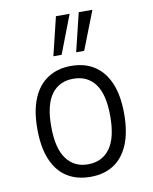

<svg xmlns="http://www.w3.org/2000/svg" viewBox="-84 -800 692 871"><g transform="rotate(-10 262.0 -364.5)"><path d="M263 8Q200 8 155 -20.5Q110 -49 86 -106Q62 -163 62 -248Q62 -332 86 -388.5Q110 -445 155 -474Q200 -503 262 -503Q325 -503 369.5 -474Q414 -445 438 -388.5Q462 -332 462 -248Q462 -163 438 -106Q414 -49 369.5 -20.5Q325 8 263 8ZM261 -50Q326 -50 362 -98.5Q398 -147 398 -248Q398 -348 362.5 -396Q327 -444 262 -444Q197 -444 161.5 -396Q126 -348 126 -248Q126 -147 162 -98.5Q198 -50 261 -50ZM296 -560 339 -737H402L333 -560ZM191 -560 234 -737H297L229 -560Z"/></g></svg>

Font: Nunito Sans 7pt Condensed Light
Style: Regular
Weight: 300
Width: 3
Designer: Vernon Adams
Foundry: Vernon Adams
Version: Version 3.101;gftools[0.9.27]